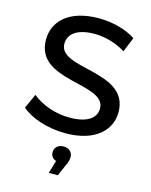

<svg xmlns="http://www.w3.org/2000/svg" viewBox="-140 -798 905 1151"><g transform="rotate(15 312.5 -222.5)"><path d="M310 9C498 9 587 -85 587 -195C587 -452 167 -350 167 -509C167 -566 215 -612 328 -612C390 -612 459 -594 521 -556L558 -647C498 -687 412 -709 329 -709C141 -709 54 -615 54 -504C54 -244 474 -347 474 -187C474 -131 425 -88 310 -88C222 -88 133 -121 79 -167L38 -77C95 -26 202 9 310 9ZM364 193C376 170 379 153 379 138C379 110 357 88 323 88C289 88 267 109 267 138C267 160 279 177 301 184L277 264H333Z"/></g></svg>

Font: Montserrat-Alt1 SemBd
Style: Regular
Weight: 600
Designer: Differentunic
Foundry: Differentunic
Version: Version 7.222